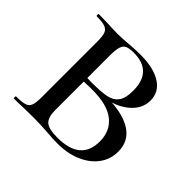

<svg xmlns="http://www.w3.org/2000/svg" viewBox="-122 -609 750 750"><g transform="rotate(45 253.0 -233.5)"><path d="M468 -142Q468 -99 443.5 -66Q419 -33 376 -14.5Q333 4 278 4Q251 4 216 1Q202 0 182.5 -1Q163 -2 141 -2L80 -1Q63 0 33 0Q31 0 31 -6Q31 -12 33 -12Q66 -12 81 -17Q96 -22 101 -36.5Q106 -51 106 -81V-387Q106 -417 101 -431Q96 -445 81 -450.5Q66 -456 35 -456Q32 -456 32 -462Q32 -468 35 -468L80 -467Q118 -465 141 -465Q168 -465 198 -468Q208 -469 227.5 -470Q247 -471 262 -471Q334 -471 375 -445Q416 -419 416 -372Q416 -327 378 -294Q340 -261 275 -250L299 -260Q380 -258 424 -228Q468 -198 468 -142ZM179 -385V-256L148 -262Q168 -259 202 -259Q255 -259 283 -264.5Q311 -270 326 -289.5Q341 -309 341 -351Q341 -458 237 -458Q213 -458 201 -452.5Q189 -447 184 -431.5Q179 -416 179 -385ZM389 -119Q389 -176 349 -208.5Q309 -241 225 -241Q174 -241 148 -236L179 -245V-81Q179 -43 195.5 -27.5Q212 -12 261 -12Q389 -12 389 -119Z"/></g></svg>

Font: Cormorant Unicase Medium
Style: Regular
Weight: 500
Designer: Christian Thalmann (Catharsis Fonts)
Foundry: Catharsis Fonts
Version: Version 4.000